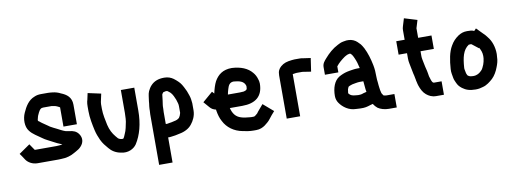

<svg xmlns="http://www.w3.org/2000/svg" viewBox="-69 -1128 4632 1732"><g transform="rotate(-10 2247.0 -262.5)"><path d="M492 -250C466.9 -258.4 439.7 -274.1 418 -285C400.6 -294.5 378.1 -303.3 362 -314L348 -324C339.6 -330.5 306.4 -352.3 297 -359C289.1 -365.8 279.8 -371.2 272 -379H270C267 -380.5 265.2 -383.4 264 -387V-393C268.7 -411.7 271.8 -428.6 280 -443C286.6 -458.4 302.1 -493 324 -493C328 -493.7 331.3 -494 334 -494H407C414.2 -492.8 425.2 -491.4 432 -490C439.5 -490 452 -484.5 460 -481L476 -473L482 -469V-293H605V-472C605 -541.4 561.3 -571.9 511 -592C490 -603.2 464 -611.3 437 -614L417 -616C410.3 -616.7 403.7 -617 397 -617H334C310.1 -617 290.1 -613.5 272 -605C214.8 -583.6 184.1 -531.3 160 -477C135.8 -424.6 135.2 -352 168 -311C195.6 -274.1 237.6 -252.8 276 -224C300.4 -205 331.1 -193 359 -177C383.7 -163.3 413.8 -148.3 444 -137C441.3 -136.3 439 -135.7 437 -135L421 -133C415.7 -132.3 410.7 -132 406 -132C400 -131.3 394 -131 388 -131H195C193.7 -131 192.3 -131.3 191 -132H190L151 -189L50 -119C63.2 -99.2 78 -81 90 -60C109.5 -31.5 148 -8 195 -8H388C395.3 -8 403 -8.3 411 -9C460 -9 502.9 -22.7 535 -42L553 -52C572.1 -62.6 586.9 -70.9 602 -88C631.7 -120.2 638.1 -162.5 611 -201C590.3 -229.8 564.5 -239.8 523 -244C513.1 -244 498.9 -250 492 -250Z M749 -553 736 -493 732 -479C729.3 -465.7 728 -450.7 728 -434V-391C728 -329.3 741.8 -263.6 753 -213C761.7 -174.3 772.3 -151.1 786 -119C803.5 -82.5 822.3 -60.7 846 -33C869.9 -3.1 905 19.8 950 28C1017.3 44.8 1070.7 14.9 1096 -22C1144.1 -96.9 1172 -196.3 1172 -319V-528H1049V-319C1049 -310.3 1048.7 -301.7 1048 -293C1048 -274.2 1046.5 -256.4 1044 -239C1035.8 -200.7 1030.6 -163.3 1015 -132C1012.3 -123.9 998.4 -92 994 -92C989.3 -91.3 985.7 -91 983 -91L971 -93C958.1 -96.2 946.8 -102.3 941 -112L929 -126C902.4 -157.9 884.3 -192.5 873 -240C864.2 -284 851 -337.8 851 -391V-434C851 -442 851.7 -448.3 853 -453C858.3 -477.7 863.7 -502.3 869 -527Z M1397 -319C1397 -328.4 1400.2 -339.2 1401 -350L1404 -371C1405.8 -389.3 1407.7 -404.7 1410 -423C1413.7 -430.3 1416.6 -435.6 1422 -441C1424.6 -442.3 1428 -444 1432 -444C1436 -445.3 1440 -446.3 1444 -447H1458C1458.7 -446.3 1459.3 -446 1460 -446C1470.1 -441 1479.8 -430.6 1488 -424C1503.7 -408.3 1518.8 -374.2 1526 -355L1532 -335C1535.3 -327.2 1537.5 -315.7 1539 -308C1539 -304 1539.3 -299 1540 -293V-234C1540 -232.7 1539.7 -231 1539 -229C1535.7 -214 1529.3 -199.7 1522 -190C1510.6 -178.6 1494.4 -171.4 1474 -168L1448 -162C1440.7 -160.7 1434 -159.7 1428 -159C1418.1 -157.5 1405.4 -153.2 1397 -156H1395V-265C1395 -281.8 1398.1 -305.2 1397 -319ZM1395 -33C1403 -32.3 1411.7 -32.7 1421 -34C1449.7 -37.2 1475.6 -41.2 1501 -48C1550 -56.6 1592.1 -78.8 1617 -112C1640.2 -140.4 1663 -184.1 1663 -234V-299C1660.8 -327.6 1657.4 -350.5 1649 -374C1637.8 -407.6 1632.7 -421.3 1615 -454C1595.4 -491.9 1583.2 -503.6 1556 -528L1536 -544C1514.3 -559 1488.6 -570 1453 -570C1396.6 -570 1358.5 -553.3 1330 -523C1313.2 -505.2 1308.7 -493.3 1298 -474C1286.4 -447.6 1286.7 -416.6 1281 -385L1279 -363C1277.4 -348.7 1274 -330.5 1274 -315C1274.7 -311.7 1274.7 -306.7 1274 -300C1272.7 -288.7 1272 -277 1272 -265V197H1395Z M2137 -322C2127.6 -322 2113.1 -320 2103 -320H1993C1996.3 -336.4 1999 -349.2 2005 -368C2014.2 -399.3 2025.7 -427 2065 -427C2116.3 -422.7 2157.8 -412.8 2170 -370C2170 -368.7 2170.3 -367.3 2171 -366C2171 -359.3 2170.7 -354 2170 -350C2170 -330 2153.4 -326.1 2137 -322ZM2294 -369C2293.3 -385 2290.7 -398.7 2286 -410C2279.7 -433.2 2267.7 -455.4 2253 -472C2213.8 -520.2 2150.3 -546.1 2068 -550C1985.5 -550 1939.8 -511.9 1909 -458C1893.3 -428.8 1882.2 -388.9 1874 -353V-350L1856 -370L1763 -290L1809 -237C1823.1 -220.2 1840.5 -210.2 1864 -205C1864 -201.7 1864.3 -198.3 1865 -195C1871.8 -156.4 1880.3 -124.6 1897 -95C1928.5 -32 1989.1 13.9 2069 28C2099.7 34.6 2129.3 40 2165 40H2189C2223.7 40 2249.9 27.8 2271 13C2286.7 1.3 2312.1 -19.1 2323 -35C2339.8 -58.5 2359.4 -79.2 2378 -101L2285 -181L2245 -134C2237.2 -124.9 2230.4 -117.1 2223 -106C2218.4 -101.4 2203.3 -89.7 2201 -88C2196.3 -84.9 2192.8 -83 2185 -83H2166C2161.3 -83 2156.7 -83.3 2152 -84C2124.2 -86.8 2098.5 -88.8 2074 -97C2025.6 -111.5 2001.6 -146.7 1989 -197H2103C2222.7 -197 2294 -248.8 2294 -369Z M2601 -14V-400L2615 -402C2623.2 -403 2631.2 -405 2639 -405H2688C2690 -405 2693 -404.7 2697 -404L2768 -393L2786 -515L2715 -525C2705.7 -527 2696.7 -528 2688 -528H2639C2631 -528 2623 -527.3 2615 -526C2568.5 -520.8 2540.2 -513.2 2511 -488C2490.4 -469.6 2478 -448.5 2478 -409V-14Z M3009 -344V-399C3030.8 -428.1 3060.4 -451.8 3090 -473L3104 -481C3109.3 -483.7 3114.3 -486 3119 -488C3122.1 -489.6 3133.6 -491.2 3136 -492H3144C3149.5 -486.5 3154.8 -483.4 3159 -477C3165 -466.1 3172.5 -455.4 3177 -442C3189.6 -414.2 3198 -384.8 3205 -352C3205 -350.7 3205.3 -349.7 3206 -349H3183C3157 -349 3137.2 -344.2 3113 -341L3088 -336C3060.6 -329.7 3033.1 -317.9 3011 -305C2964 -275.9 2941 -213.8 2941 -139C2941 -113 2949.9 -89.5 2962 -73C2990.5 -32.3 3042.6 9 3111 9C3119.7 10.3 3132 11 3148 11C3189.4 12.6 3210.4 6.9 3240 -3L3265 -10C3274.8 5.7 3288.2 21.1 3301 31C3325.1 47.6 3361.4 59 3401 59H3473V-64H3401C3394.5 -64 3382 -66.8 3375 -68C3369.3 -73.7 3363.4 -85.4 3359 -92C3353.2 -109.5 3350.4 -131.9 3348 -151L3346 -168C3345.3 -172 3344.7 -180 3344 -192C3341.6 -217.5 3340 -220.1 3340 -244C3340 -285.9 3338 -317.8 3331 -353C3319 -413.1 3302.3 -468.4 3278 -517L3264 -541C3257.3 -552.3 3249 -562.3 3239 -571L3226 -584C3208.5 -600.4 3179.7 -615 3149 -615H3130C3122 -614.3 3112 -612.7 3100 -610C3076.3 -605.5 3065.8 -598.9 3048 -590C2998.3 -565.1 2958.4 -528.6 2923.5 -488.5C2904.1 -466.3 2886 -447 2886 -413V-344ZM3217 -226C3219 -207.8 3222.2 -169.4 3224 -151L3227 -134C3227 -132 3227.3 -129.7 3228 -127L3197 -119C3190.4 -116.2 3178.7 -112 3170 -112C3166.7 -111.3 3160.3 -111 3151 -111C3139.7 -111.7 3132.3 -112.3 3129 -113C3126.3 -113 3120.7 -113.7 3112 -115L3102 -117C3084.9 -120.4 3073.2 -129.8 3064 -142V-151C3064.7 -154.3 3065.3 -158.3 3066 -163C3066 -174.7 3068.3 -180.3 3073 -191L3078 -201C3084.2 -205.7 3095.8 -209.9 3103 -212L3115 -216C3134.8 -218.8 3160.9 -226 3183 -226Z M3830 -110C3829.3 -110 3829 -110.3 3829 -111C3825.2 -116.7 3819.8 -127.9 3818 -135L3813 -152C3811.2 -159.2 3807 -165.9 3807 -174C3805.6 -189.4 3801.6 -202.1 3799 -219C3792.9 -243.3 3785.4 -272.4 3781 -299C3777.9 -316.3 3772 -339 3772 -358V-403H3894V-526H3772V-616L3773 -617L3794 -686L3676 -722C3669 -699 3661.9 -676.1 3655 -653C3651 -641 3649 -629 3649 -617V-530H3572V-407H3649V-358C3649 -342.7 3650.7 -327.3 3654 -312C3660.1 -277.6 3666.7 -247.6 3673 -216L3678 -196C3680 -185.3 3681.7 -176.7 3683 -170C3684.3 -166 3685 -163 3685 -161C3685.7 -153 3687.3 -144.7 3690 -136L3694 -118L3699 -101C3710.1 -67.8 3727 -34.5 3752 -14C3774.9 4.8 3801.8 20 3842 20H3912V-103H3842C3836.9 -103 3833.2 -106.8 3830 -110Z M4151 -116C4151 -116.7 4150.7 -117 4150 -117C4147.3 -123.7 4144.7 -130 4142 -136C4138.7 -149.4 4137.4 -163.5 4134 -177V-188C4140.5 -278.9 4154.2 -348.1 4211 -386H4217C4222.3 -386 4227.3 -386.3 4232 -387C4232.7 -386.3 4233.3 -386 4234 -386C4235.3 -385.3 4237 -384.3 4239 -383L4295 -339L4298 -342C4310.6 -320.9 4322 -295.7 4322 -263C4321.3 -255 4321 -247.7 4321 -241C4318.4 -219.9 4314.3 -203.4 4308 -186C4300.9 -169.9 4291.1 -143.8 4278 -134C4259.7 -115.7 4238.5 -100 4202 -100C4195.3 -100 4190.7 -100.3 4188 -101C4173.1 -101 4159.1 -107.9 4151 -116ZM4281 -499C4261.8 -508.6 4242.3 -509 4217 -509C4182.9 -509 4161 -500.2 4136 -485C4103.3 -462.6 4080.6 -438.9 4061 -404C4029.6 -351.6 4017.2 -276.4 4012 -198C4009.1 -166.1 4017.3 -139.8 4021 -114C4024 -97 4030.9 -84.3 4037 -70C4048.2 -44.3 4059.2 -31 4082 -13C4114.4 11.3 4148.4 23 4203 23C4228.8 23 4251.4 18.5 4271 12C4306.5 3.1 4338.7 -22.8 4363 -45C4388.3 -68.6 4410.5 -107.5 4423 -143C4433.3 -168.7 4443 -199.1 4443 -233L4445 -259C4445 -325.4 4423.5 -383.8 4392 -421C4379.1 -438.7 4372 -447.2 4355 -463L4300 -519Z"/></g></svg>

Font: Tape
Style: Regular
Weight: 500
Foundry: Cannot Into Space Fonts
Version: Version 0.97